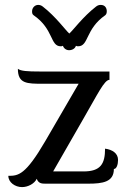

<svg xmlns="http://www.w3.org/2000/svg" viewBox="-20 -750 530 784"><path d="M427 -458H144C90 -458 65 -460 53 -469C53 -408 90 -408 156 -408H301L165 -174C84 -35 55 -32 14 -32C14 -5 42 14 70 14C94 14 121 0 130 -20C137 0 152 0 167 0H340C400 0 445 -7 445 -60C456 -60 462 -78 462 -97C462 -124 439 -139 409 -143C409 -81 391 -50 321 -50H197L321 -266C379 -366 406 -424 427 -424ZM290 -563C294 -561 296 -561 299 -561C343 -561 328 -631 410 -688C415 -692 416 -699 416 -704C416 -716 410 -730 391 -730C385 -730 378 -728 372 -723C319 -682 278 -626 263 -613C248 -626 208 -682 155 -723C149 -728 142 -730 136 -730C122 -730 111 -718 111 -704C111 -699 111 -692 117 -688C200 -631 184 -561 228 -561C231 -561 233 -561 237 -563C240 -553 250 -545 262 -545C275 -545 287 -552 290 -563Z"/></svg>

Font: Milonga
Style: Regular
Weight: 400
Designer: Pablo Impallari, Brenda Gallo, Rodrigo Fuenzalida
Foundry: Pablo Impallari, Brenda Gallo, Rodrigo Fuenzalida
Version: Version 1.000